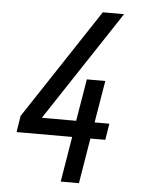

<svg xmlns="http://www.w3.org/2000/svg" viewBox="-53 -777 605 819"><g transform="rotate(5 250.0 -367.5)"><path d="M238 0 270 -194H32L43 -264L354 -735H445L233 -414L134 -264H281L311 -444H390L360 -264H423L412 -194H348L316 0Z"/></g></svg>

Font: Iosevka Curly Oblique
Style: Regular
Weight: 400
Italic angle: -9°
Monospace: yes
Designer: Belleve Invis
Foundry: Belleve Invis
Version: Version 11.1.0; ttfautohint (v1.8.3)